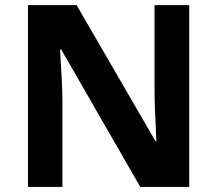

<svg xmlns="http://www.w3.org/2000/svg" viewBox="-20 -734 853 754"><path d="M723.1 0H530.8L220.2 -540H215.8Q225.1 -397 225.1 -335.9V0H89.8V-713.9H280.8L590.8 -179.2H594.2Q586.9 -318.4 586.9 -376V-713.9H723.1Z"/></svg>

Font: NotoSans-Bold
Style: Bold
Weight: 700
Designer: Monotype Design team
Foundry: Monotype Imaging Inc.
Version: Version 1.04